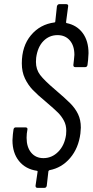

<svg xmlns="http://www.w3.org/2000/svg" viewBox="-20 -815 446 924"><path d="M218 4Q215 5 213 9L205 79Q203 89 194 89H160Q151 89 151 79L161 11Q161 7 158 7Q103 -1 71.5 -40Q40 -79 40 -140Q40 -149 42 -169L45 -192Q47 -202 56 -202H103Q108 -202 110.5 -199Q113 -196 112 -192L109 -172Q108 -165 108 -152Q108 -107 130 -80.5Q152 -54 189 -54Q230 -54 260.5 -85Q291 -116 298 -167Q299 -174 299 -186Q299 -213 287.5 -234.5Q276 -256 259 -273Q242 -290 201 -325Q161 -358 138 -382Q115 -406 100 -437.5Q85 -469 85 -510Q85 -593 129 -645.5Q173 -698 242 -707Q246 -707 246 -711L254 -785Q255 -789 258 -792Q261 -795 265 -795H299Q304 -795 306.5 -792Q309 -789 308 -785L298 -709Q297 -706 300 -704Q350 -694 378 -656Q406 -618 406 -559Q406 -549 404 -527L401 -502Q399 -492 390 -492H342Q333 -492 333 -502L336 -528Q338 -544 338 -551Q338 -595 316 -620.5Q294 -646 257 -646Q217 -646 189 -617.5Q161 -589 154 -537Q153 -530 153 -517Q153 -481 173 -454.5Q193 -428 246 -383Q293 -343 317.5 -318.5Q342 -294 355.5 -266Q369 -238 369 -201Q369 -193 367 -173Q358 -102 317.5 -54.5Q277 -7 218 4Z"/></svg>

Font: Barlow Condensed
Style: Italic
Weight: 400
Width: 3
Italic angle: -7°
Designer: Jeremy Tribby
Foundry: Tribby Type
Version: Version 1.408